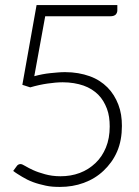

<svg xmlns="http://www.w3.org/2000/svg" viewBox="-20 -728 548 756"><path d="M442 -687V-708H124L68 -394L99 -384C123 -391 146 -396 167 -399C188 -402 208 -404 227 -404C258 -404 286 -399 309 -391C332 -383 352 -370 367 -355C382 -340 393 -321 401 -300C409 -279 412 -255 412 -230C412 -199 407 -171 397 -147C387 -123 374 -103 356 -86C338 -69 318 -56 294 -47C270 -38 245 -34 218 -34C195 -34 175 -37 157 -42C139 -47 124 -52 111 -58C98 -64 88 -69 80 -74C72 -79 65 -82 61 -82C55 -82 49 -79 46 -74L32 -55C42 -47 54 -40 67 -32C80 -24 94 -17 110 -11C126 -5 142 -1 160 3C178 7 196 8 216 8C249 8 280 3 310 -8C340 -19 366 -35 388 -56C410 -77 428 -101 441 -131C454 -161 460 -195 460 -232C460 -263 456 -290 446 -316C436 -342 422 -365 403 -384C384 -403 361 -418 333 -428C305 -438 273 -444 236 -444C218 -444 198 -442 178 -440C158 -438 137 -434 115 -428L158 -664H414C424 -664 430 -666 435 -670C439 -674 442 -680 442 -687Z"/></svg>

Font: SVN-Aleo
Style: Light
Weight: 300
Designer: Alessio Laiso
Version: Version 1.2.2